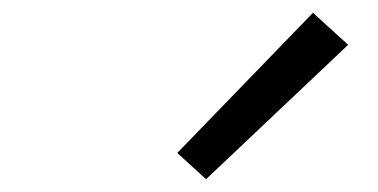

<svg xmlns="http://www.w3.org/2000/svg" viewBox="-20 -832 590 300"><path d="M302 -552 257 -593 469 -812 524 -762Z"/></svg>

Font: Lode Term
Style: Italic
Weight: 400
Italic angle: -11°
Monospace: yes
Designer: Belleve Invis
Foundry: Belleve Invis
Version: Version 29.2.0